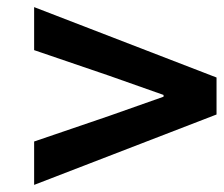

<svg xmlns="http://www.w3.org/2000/svg" viewBox="-20 -646 629 540"><path d="M76 -126V-248L287 -320L440 -374V-379L287 -433L76 -505V-626L589 -428V-324Z"/></svg>

Font: NotoSansHansBold
Style: Bold
Weight: 700
Designer: Ryoko NISHIZUKA  (kana & ideographs); Paul D. Hunt (Latin, Greek & Cyrillic); Wenlong ZHANG  (bopomofo); Sandoll Communi
Foundry: Adobe Systems Incorporated
Version: Version 1.00;December 8, 2021;FontCreator 13.0.0.2675 64-bit